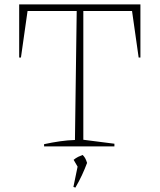

<svg xmlns="http://www.w3.org/2000/svg" viewBox="-20 -664 724 871"><path d="M617 -644V-403H609L579 -614H358V-30L499 -12V0H180V-10Q217 -18 252 -23Q287 -28 320 -29L328 -614H105L75 -403H67V-644ZM313 184 332 92 314 61Q325 52 334.5 47.5Q344 43 355 39Q362 46 366.5 54Q371 62 375 75Q365 102 352 130Q339 158 322 187Z"/></svg>

Font: Piazzolla SC Thin
Style: Regular
Weight: 100
Designer: Juan Pablo del Peral
Foundry: Huerta Tipografica
Version: Version 1.330